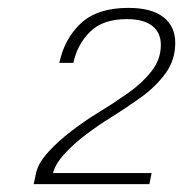

<svg xmlns="http://www.w3.org/2000/svg" viewBox="-20 -762 464 487"><path d="M65.5 -295 72 -325.5Q78 -349.5 102.8 -376.8Q127.5 -404 162 -430.2Q196.5 -456.5 231 -477.5Q268 -500 304.2 -525.5Q340.5 -551 364.2 -581.2Q388 -611.5 388 -648Q388 -679.5 366 -696.5Q344 -713.5 301.5 -713.5Q240.5 -713.5 208.2 -681.2Q176 -649 166 -602.5H130.5Q143.5 -664 185.2 -703Q227 -742 305.5 -742Q364.5 -742 394.5 -718.5Q424.5 -695 424.5 -653Q424.5 -610 400.2 -576.5Q376 -543 339 -516.2Q302 -489.5 263.5 -465.5Q229.5 -444.5 197.2 -420Q165 -395.5 142.5 -370.5Q120 -345.5 114.5 -323H364.5L359 -295Z"/></svg>

Font: Epilogue ExtraLight
Style: Italic
Weight: 250
Italic angle: -12°
Designer: Tyler Finck
Foundry: Etcetera Type Co
Version: Version 2.112